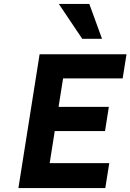

<svg xmlns="http://www.w3.org/2000/svg" viewBox="-20 -950 659 970"><path d="M73 0H512L532 -126H231L256.6 -288H510.6L529.9 -410H275.9L298.7 -554H599.7L619.1 -676H180.1ZM395.4 -754H495.4L431.3 -930H277.3Z"/></svg>

Font: Fog Sans
Style: It
Weight: 700
Foundry: Intel Corporation
Version: Version 1.00